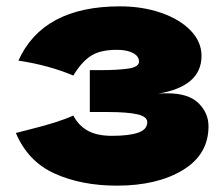

<svg xmlns="http://www.w3.org/2000/svg" viewBox="-20 -575 707 605"><path d="M507 -281Q574 -281 605.5 -250Q637 -219 637 -177Q637 -88 556 -39Q475 10 348 10Q237 10 152.5 -28Q68 -66 30 -156L73 -167Q166 -190 211 -211Q227 -180 256 -163.5Q285 -147 333 -147Q387 -147 415.5 -157Q444 -167 444 -190Q444 -208 412 -215Q380 -222 320 -222H263V-354H297Q352 -354 385 -359Q418 -364 418 -381Q418 -398 399 -408Q380 -418 348 -418Q296 -418 266.5 -399Q237 -380 211 -337Q132 -370 38 -384Q115 -555 358 -555Q429 -555 488 -534.5Q547 -514 581 -478.5Q615 -443 615 -399Q615 -303 479 -280Q489 -281 507 -281Z"/></svg>

Font: Dela Gothic One
Style: Regular
Weight: 400
Designer: aratakana
Foundry: aratakana
Version: Version 1.004